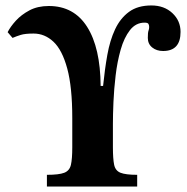

<svg xmlns="http://www.w3.org/2000/svg" viewBox="-20 -684 684 704"><path d="M483 0H152V-43Q196 -43 215.5 -50.5Q235 -58 240 -79.5Q245 -101 245 -144V-251Q245 -365 226.5 -433Q208 -501 176 -531Q144 -561 103 -561Q72 -561 56 -556Q40 -551 26 -545L8 -566Q18 -586 38 -608Q58 -630 88 -646Q118 -662 159 -662Q251 -662 299.5 -585.5Q348 -509 349 -369H358Q364 -429 373.5 -482.5Q383 -536 402 -576.5Q421 -617 453 -640.5Q485 -664 535 -664Q582 -664 612 -636Q642 -608 642 -567Q642 -497 578 -497Q554 -497 538 -510Q522 -523 522 -545Q522 -565 524.5 -571.5Q527 -578 527 -585Q527 -591 524.5 -596Q522 -601 510 -601Q478 -601 456.5 -573.5Q435 -546 422.5 -502Q410 -458 404 -407.5Q398 -357 396 -310Q394 -263 394 -230V-144Q394 -102 398.5 -80Q403 -58 422 -50.5Q441 -43 483 -43Z"/></svg>

Font: STIX Two Text
Style: Bold
Weight: 700
Designer: Ross Mills, John Hudson & Paul Hanslow, Tiro Typeworks Ltd; with prior portions MicroPress Inc., and Coen Hoffman.
Foundry: Tiro Typeworks Ltd
Version: Version 2.13 b171